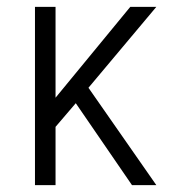

<svg xmlns="http://www.w3.org/2000/svg" viewBox="-20 -540 540 560"><path d="M436 0H365L201 -239L142 -170V0H82V-520H142V-255L360 -520H436L238 -284Z"/></svg>

Font: Iosevka Fixed SS04 Light
Style: Regular
Weight: 300
Monospace: yes
Designer: Belleve Invis
Foundry: Belleve Invis
Version: Version 32.5.0